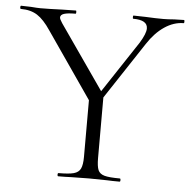

<svg xmlns="http://www.w3.org/2000/svg" viewBox="-53 -672 713 720"><g transform="rotate(5 304.0 -312.5)"><path d="M475 -581Q475 -613 421 -613Q419 -613 419 -619Q419 -625 421 -625L466 -624Q504 -622 533 -622Q550 -622 574 -624L611 -625Q613 -625 613 -619Q613 -613 611 -613Q574 -613 539 -589.5Q504 -566 476 -523L313 -276L297 -290L453 -526Q475 -562 475 -581ZM-2 -613Q-5 -613 -5 -619Q-5 -625 -2 -625L35 -624Q59 -622 71 -622Q104 -622 152 -624L204 -625Q206 -625 206 -619Q206 -613 204 -613Q174 -613 160.5 -608.5Q147 -604 147 -594Q147 -588 157 -573L335 -317L298 -271L111 -542Q85 -581 60 -597Q35 -613 -2 -613ZM335 -319V-81Q335 -50 341 -36Q347 -22 365 -17Q383 -12 423 -12Q426 -12 426 -6Q426 0 423 0Q393 0 376 -1L308 -2L240 -1Q222 0 192 0Q189 0 189 -6Q189 -12 192 -12Q231 -12 249.5 -17Q268 -22 275 -36.5Q282 -51 282 -81V-310Z"/></g></svg>

Font: Cormorant Unicase Light
Style: Regular
Weight: 300
Designer: Christian Thalmann (Catharsis Fonts)
Foundry: Catharsis Fonts
Version: Version 4.000